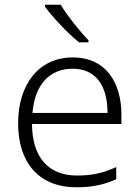

<svg xmlns="http://www.w3.org/2000/svg" viewBox="-20 -786 592 816"><path d="M238 -766H171V-758C200 -717 266 -646 316 -606H356V-615C318 -654 264 -722 238 -766ZM290 -542C142 -542 57 -424 57 -262C57 -95 145 10 305 10C373 10 421 -1 474 -24V-76C415 -50 373 -40 307 -40C185 -40 117 -118 116 -259H496V-298C496 -440 426 -542 290 -542ZM289 -494C390 -494 437 -418 437 -306H118C128 -427 191 -494 289 -494Z"/></svg>

Font: Noto Sans Gurmukhi Light
Style: Regular
Weight: 300
Designer: Jelle Bosma - Monotype Design Team
Foundry: Monotype Imaging Inc.
Version: Version 2.004